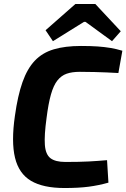

<svg xmlns="http://www.w3.org/2000/svg" viewBox="-20 -933 635 965"><path d="M387 -702Q436 -702 471 -699.5Q506 -697 535.5 -692Q565 -687 595 -678L575 -566Q543 -568 514.5 -569Q486 -570 455 -571Q424 -572 381 -572Q342 -572 315 -562.5Q288 -553 268.5 -528.5Q249 -504 236 -458Q223 -412 214 -340Q202 -253 205.5 -205Q209 -157 233.5 -138Q258 -119 309 -119Q380 -119 426.5 -121.5Q473 -124 518 -128L525 -15Q475 -1 425 5.5Q375 12 304 12Q197 12 136 -24Q75 -60 55.5 -140Q36 -220 55 -351Q69 -452 93 -520Q117 -588 155 -628Q193 -668 250 -685Q307 -702 387 -702ZM459 -913 587 -776 543 -726 410 -823H402L246 -726L209 -781L359 -913Z"/></svg>

Font: Exo 2
Style: Bold Italic
Weight: 700
Italic angle: -8°
Designer: Natanael Gama
Foundry: Natanael Gama
Version: Version 2.010